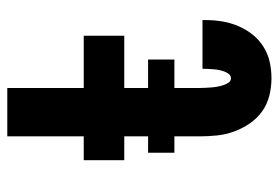

<svg xmlns="http://www.w3.org/2000/svg" viewBox="-142 -634 783 540"><g transform="rotate(-90 250.0 -363.5)"><path d="M300 8Q276 8 251.5 2Q227 -4 207 -18.5Q187 -33 173 -53.5Q159 -74 150.5 -97.5Q142 -121 139.5 -145.5Q137 -170 137 -195V-406H70V-520H137V-735H273V-520H420V-406H273V-195Q273 -187 273.5 -178.5Q274 -170 274.5 -162Q275 -154 276.5 -145.5Q278 -137 280.5 -129Q283 -121 287.5 -113.5Q292 -106 300 -106Q308 -106 312.5 -112Q317 -118 319.5 -125Q322 -132 323.5 -139Q325 -146 325.5 -153Q326 -160 326.5 -167.5Q327 -175 327 -182V-186H464V-175Q464 -152 460 -129Q456 -106 447 -85Q438 -64 423.5 -45.5Q409 -27 389 -14.5Q369 -2 346.5 3Q324 8 300 8ZM91 -265V-339H353V-265Z"/></g></svg>

Font: Iosevka SS18 Heavy
Style: Regular
Weight: 900
Monospace: yes
Designer: Belleve Invis
Foundry: Belleve Invis
Version: Version 25.1.1; ttfautohint (v1.8.4)